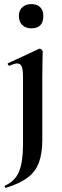

<svg xmlns="http://www.w3.org/2000/svg" viewBox="-20 -633 303 935"><path d="M188 -382Q188 -370 187 -342Q186 -314 186 -262V48Q186 114 169.5 158.5Q153 203 114.5 232Q76 261 8 282Q6 283 3.5 277.5Q1 272 4 271Q53 250 72.5 203Q92 156 92 71V-260Q92 -293 86 -308.5Q80 -324 63 -324Q56 -324 46.5 -321Q37 -318 26 -313Q22 -312 19 -318Q16 -324 19 -325L170 -395Q172 -396 173 -396Q178 -396 183 -391Q188 -386 188 -382ZM133 -495Q105 -495 88.5 -511Q72 -527 72 -556Q72 -582 88.5 -597.5Q105 -613 133 -613Q161 -613 176 -597.5Q191 -582 191 -556Q191 -495 133 -495Z"/></svg>

Font: Cormorant Infant Light
Style: Regular
Weight: 300
Designer: Christian Thalmann (Catharsis Fonts)
Foundry: Catharsis Fonts
Version: Version 4.001